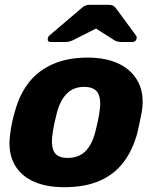

<svg xmlns="http://www.w3.org/2000/svg" viewBox="-20 -770 649 800"><path d="M247 10Q167 10 113 -17Q59 -44 35.5 -94.5Q12 -145 23 -215Q25 -235 30.5 -260.5Q36 -286 42 -305Q61 -376 100 -426Q139 -476 200.5 -503Q262 -530 345 -530Q424 -530 478 -503Q532 -476 557 -426Q582 -376 571 -305Q567 -286 562 -260.5Q557 -235 552 -215Q533 -145 495 -94.5Q457 -44 396 -17Q335 10 247 10ZM262 -112Q307 -112 335 -139Q363 -166 377 -220Q381 -235 386.5 -260Q392 -285 394 -300Q403 -353 389 -380.5Q375 -408 330 -408Q287 -408 259 -380.5Q231 -353 217 -300Q213 -285 207.5 -260Q202 -235 200 -220Q191 -166 204.5 -139Q218 -112 262 -112ZM191 -595Q177 -595 179 -609Q180 -617 187 -623L316 -733Q328 -744 336.5 -747Q345 -750 354 -750H433Q443 -750 450 -747Q457 -744 465 -733L546 -623Q551 -617 549 -609Q546 -595 531 -595H487Q479 -595 471.5 -596.5Q464 -598 457 -602L380 -651L283 -602Q274 -598 266.5 -596.5Q259 -595 250 -595Z"/></svg>

Font: Rubik Light
Style: Bold Italic
Weight: 700
Italic angle: -12°
Version: Version 2.104